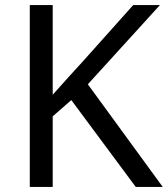

<svg xmlns="http://www.w3.org/2000/svg" viewBox="-20 -734 659 754"><path d="M619 0H513L260 -341L187 -277V0H97V-714H187V-362Q217 -396 248 -430Q279 -464 310 -498L503 -714H608L325 -403Z"/></svg>

Font: Noto Sans Lydian
Style: Regular
Weight: 400
Designer: Monotype Design Team
Foundry: Monotype Imaging Inc.
Version: Version 2.002; ttfautohint (v1.8.4.7-5d5b)